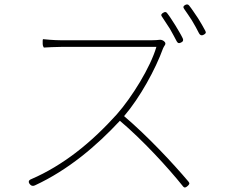

<svg xmlns="http://www.w3.org/2000/svg" viewBox="-20 -837 1020 868"><path d="M773 -722C760 -742 748 -762 736 -777C731 -784 726 -784 719 -780C710 -775 706 -770 712 -762C723 -746 736 -726 748 -707C759 -687 770 -668 779 -650C784 -641 790 -640 799 -645C808 -649 810 -655 806 -664C797 -683 784 -703 773 -722ZM875 -755C861 -775 848 -796 835 -812C830 -818 825 -818 818 -815C808 -810 807 -804 813 -796C824 -781 836 -762 848 -744C859 -725 871 -705 880 -686C885 -677 892 -675 901 -680C910 -685 913 -689 908 -698C899 -715 887 -736 875 -755ZM323 -147C260 -99 193 -58 121 -27C108 -22 107 -13 116 -3C122 4 130 5 138 1C289 -69 417 -178 522 -291C624 -205 739 -80 807 5C814 14 820 11 828 4C836 -3 839 -8 832 -16C761 -100 648 -221 541 -312C613 -396 683 -524 717 -618C718 -621 722 -628 726 -634C729 -639 728 -645 723 -649L721 -651C715 -656 706 -658 701 -657C692 -656 681 -655 666 -655C636 -655 281 -655 256 -655C226 -655 180 -659 174 -660C175 -660 173 -658 173 -654V-641V-638C173 -628 179 -622 178 -622C193 -623 232 -625 256 -625C281 -625 658 -625 687 -625C660 -532 576 -397 508 -320C453 -259 391 -199 323 -147Z"/></svg>

Font: GenSenRounded2 TW EL
Style: Regular
Weight: 250
Version: Version 2.100;PS 2.1;hotconv 16.6.51;makeotf.lib2.5.65220 DE